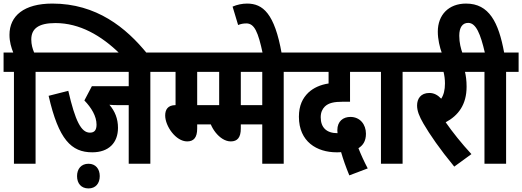

<svg xmlns="http://www.w3.org/2000/svg" viewBox="-20 -916 2921 1074"><path d="M58 -514V0H179V-514H249V-622H171C162 -643 155 -667 155 -695C155 -754 193 -787 290 -787C425 -787 546 -718 651 -615H804C685 -762 519 -896 273 -896C115 -896 33 -828 33 -721C33 -682 43 -650 54 -622H0V-514Z M821 -514H891V-622H237V-514H700V-434H494L452 -354C491 -314 520 -266 520 -219C520 -189 509 -174 483 -174C434 -174 401 -239 362 -408L252 -380C308 -135 379 -64 496 -64C588 -64 640 -117 640 -201C640 -252 623 -294 592 -330C608 -328 626 -328 639 -328H700V0H821ZM411 69C411 110 434 138 475 138C515 138 538 110 538 69C538 29 515 0 475 0C434 0 411 29 411 69Z M1083 -328V-514H1195V-622H879V-514H962V-328C918 -328 904 -302 904 -270C904 -211 963 -125 1027 -125C1064 -125 1083 -147 1083 -197V-220H1203V-328Z M1567 -514H1637V-622H1123V-514H1206V-328C1162 -328 1148 -302 1148 -270C1148 -211 1207 -125 1271 -125C1308 -125 1327 -147 1327 -197V-220H1447V0H1567ZM1447 -514V-328H1327V-514Z M1450 -615H1556C1516 -842 1450 -896 1362 -896C1335 -896 1306 -890 1281 -879L1312 -776C1326 -782 1341 -785 1358 -785C1403 -785 1424 -738 1450 -615Z M1934 65 2037 26C2018 -10 1999 -51 1985 -87C2009 -102 2027 -125 2027 -168C2027 -220 1994 -262 1940 -262C1900 -262 1867 -238 1867 -188C1867 -183 1868 -177 1868 -171C1806 -171 1774 -203 1774 -260C1774 -287 1783 -306 1797 -320C1818 -340 1847 -347 1900 -347H1938V-514H2065V-622H1625V-514H1818V-449C1772 -442 1734 -425 1705 -398C1673 -367 1652 -326 1652 -263C1652 -123 1753 -64 1863 -64C1871 -64 1880 -64 1888 -65C1899 -26 1915 19 1934 65Z M2232 -514H2302V-622H2053V-514H2111V0H2232Z M2617 -54C2563 -112 2509 -180 2473 -232C2544 -270 2590 -331 2590 -431C2590 -466 2586 -493 2581 -514H2644V-622H2290V-514H2461C2466 -495 2469 -472 2469 -449C2469 -413 2462 -385 2448 -364C2428 -385 2407 -396 2382 -396C2333 -396 2313 -363 2313 -326C2313 -296 2325 -265 2349 -224C2384 -164 2440 -82 2521 16Z M2453 -615H2568C2558 -644 2549 -676 2549 -716C2549 -763 2567 -788 2599 -788C2643 -788 2668 -725 2692 -622H2632V-514H2690V0H2811V-514H2881V-622H2800C2769 -791 2716 -896 2587 -896C2490 -896 2429 -833 2429 -739C2429 -697 2439 -653 2453 -615Z"/></svg>

Font: Noto Sans ExtraCondensed
Style: Bold Italic
Weight: 700
Width: 2
Italic angle: -12°
Designer: Monotype Design Team
Foundry: Monotype Imaging Inc.
Version: Version 2.013